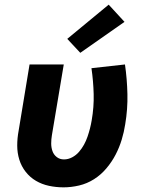

<svg xmlns="http://www.w3.org/2000/svg" viewBox="-20 -797 640 825"><path d="M253 8Q221 8 190.5 1.5Q160 -5 134.5 -20Q109 -35 90.5 -58.5Q72 -82 63 -111Q54 -140 54 -171.5Q54 -203 60 -235L107 -520H254L203 -216Q200 -198 200 -180.5Q200 -163 205.5 -147.5Q211 -132 224 -122Q237 -112 255 -112Q273 -112 290 -121Q307 -130 319.5 -144.5Q332 -159 341 -175.5Q350 -192 356 -209.5Q362 -227 366.5 -244.5Q371 -262 374 -280Q384 -337 382.5 -393Q381 -449 373 -504L517 -520Q526 -458 527.5 -393Q529 -328 518 -263Q513 -230 503 -197Q493 -164 477 -133Q461 -102 437.5 -74Q414 -46 384 -27Q354 -8 320 0Q286 8 253 8ZM325 -570 269 -630 447 -777 515 -703Z"/></svg>

Font: Iosevka SS04 Heavy Extended
Style: Italic
Weight: 900
Width: 7
Italic angle: -9°
Monospace: yes
Designer: Belleve Invis
Foundry: Belleve Invis
Version: Version 19.0.0; ttfautohint (v1.8.4)